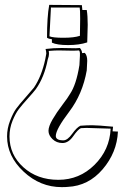

<svg xmlns="http://www.w3.org/2000/svg" viewBox="-20 -646 504 788"><path d="M317 -428 328 -429Q338 -419 338 -396L336 -357Q319 -260 264 -187.5Q209 -115 209 -88Q209 -70 240 -70Q257 -70 276 -96.5Q295 -123 310 -130Q336 -132 358 -132Q380 -132 444 -126L442 -107L464 -106Q460 -20 401.5 48.5Q343 117 258 121Q250 122 233 122Q145 122 77 58.5Q9 -5 9 -86Q9 -119 21.5 -151Q34 -183 46 -199.5Q58 -216 85 -246.5Q112 -277 119 -286Q151 -333 166 -404L170 -426Q170 -434 167 -445Q199 -449 233 -449L290 -448L308 -449Q316 -440 317 -428ZM276 -438 219 -439Q206 -439 180 -437V-436Q181 -434 181 -424.5Q181 -415 176 -402Q162 -329 127 -280Q118 -268 94.5 -242Q71 -216 57.5 -198.5Q44 -181 31.5 -150.5Q19 -120 19 -86Q19 -11 76 40.5Q133 92 219.5 92Q306 92 368 30.5Q430 -31 434 -117V-118Q347 -121 335 -121Q323 -121 312 -120Q300 -115 280.5 -87Q261 -59 236.5 -59Q212 -59 195.5 -75Q179 -91 179 -109Q179 -127 195.5 -155.5Q212 -184 236 -215.5Q260 -247 267 -260Q293 -298 306 -379L308 -417V-428Q308 -435 304 -439H303Q294 -438 276 -438ZM340 -544 338 -472Q305 -461 259.5 -461Q214 -461 193 -471V-485Q181 -486 173 -491Q173 -577 182 -626L316 -625Q318 -611 318 -605H336Q340 -582 340 -544ZM308 -499 309 -569Q309 -607 307 -615H191L189 -616V-614L183 -497Q197 -491 240.5 -491Q284 -491 308 -499Z"/></svg>

Font: Londrina Shadow
Style: Regular
Weight: 400
Designer: Marcelo Magalhaes
Foundry: Marcelo Magalhaes
Version: Version 1.001 2011